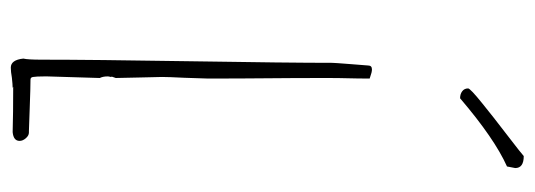

<svg xmlns="http://www.w3.org/2000/svg" viewBox="-334 -633 980 352"><g transform="rotate(90 156.0 -457.0)"><path d="M160.2 -810.5Q233.9 -873.5 285.2 -896.5L288.1 -911.6Q288.1 -927.2 266.1 -927.2Q262.7 -923.8 229 -897.9Q191.4 -869.1 169.4 -851.1Q142.1 -829.1 142.1 -825.2Q142.1 -818.4 147.2 -814.5Q152.3 -810.5 160.2 -810.5ZM222.2 9.8Q238.3 8.3 238.3 -2.9Q238.3 -8.8 233.4 -14.4Q228.5 -20 223.1 -20H220.2L177.7 -21.5Q140.6 -22.9 126 -22.9Q121.6 -22.9 121.1 -27.8Q120.1 -33.7 120.1 -47.9V-54.2L123 -149.9Q120.1 -155.8 120.1 -164.1Q120.1 -166.5 120.6 -168Q121.1 -169.4 121.1 -171.9L120.1 -170.9L123 -179.2L122.1 -221.7L121.1 -264.2Q121.1 -275.4 122.6 -305.2L124 -348.1Q124 -408.7 123.5 -457Q123 -505.4 123 -565.9Q123 -587.9 123.5 -605.5Q124 -623 124 -645Q124 -644.5 121.6 -645.5Q112.3 -648.9 107.4 -648.9Q100.1 -648.9 100.1 -642.1L97.7 -611.8Q95.2 -580.1 95.2 -576.2Q95.2 -496.1 92.3 -315.9Q89.4 -135.3 89.4 -43Q89.4 -18.1 87.4 -9.8Q89.8 13.2 104 13.2Q111.3 13.2 122.6 11.2Q135.3 9.8 141.1 9.8L139.2 8.8Q188 8.8 222.2 9.8Z"/></g></svg>

Font: Amatica SC
Style: Regular
Weight: 400
Version: Version 2.000